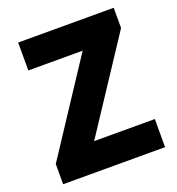

<svg xmlns="http://www.w3.org/2000/svg" viewBox="-134 -854 888 963"><g transform="rotate(-20 309.5 -372.5)"><path d="M39 0H583V-150H259L580 -637V-745H70V-596H360L39 -108Z"/></g></svg>

Font: Source Han Sans HK Heavy
Style: Regular
Weight: 900
Designer: Ryoko NISHIZUKA 西塚涼子 (kana, bopomofo & ideographs); Paul D. Hunt (Latin, Greek & Cyrillic); Sandoll Communications 산돌커뮤니
Foundry: Adobe
Version: Version 2.000;hotconv 1.0.107;makeotfexe 2.5.65593